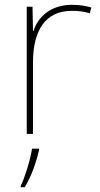

<svg xmlns="http://www.w3.org/2000/svg" viewBox="-20 -556 415 797"><path d="M278 -536C193 -536 138 -488 119 -427H117L115 -528H91V0H117V-297C117 -428 167 -511 278 -511C308 -511 328 -508 353 -501L359 -525C335 -532 310 -536 278 -536ZM142 67V61H113C107 104 82 185 66 215V221H83C111 174 130 119 142 67Z"/></svg>

Font: Noto Sans Sinhala Thin
Style: Regular
Weight: 100
Designer: Jelle Bosma - Monotype Design Team
Foundry: Monotype Imaging Inc.
Version: Version 2.006